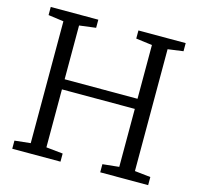

<svg xmlns="http://www.w3.org/2000/svg" viewBox="-107 -857 1004 971"><g transform="rotate(15 395.0 -371.5)"><path d="M122 -51.5V-689.5L41.5 -700.5V-743H290.5V-700.5L204 -689.5V-408H585.5V-689.5L500.5 -700.5V-743H748V-700.5L667.5 -689.5V-51.5L750.5 -42.5V0H499.5V-42.5L585.5 -51.5V-355H204V-51.5L291.5 -42.5V0H39V-42.5Z"/></g></svg>

Font: Merriweather 20pt Light
Style: Regular
Weight: 300
Version: Version 2.100